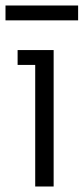

<svg xmlns="http://www.w3.org/2000/svg" viewBox="-37 -678 304 698"><path d="M91 0V-442H27V-496H158V0ZM-17 -604V-658H247V-604Z"/></svg>

Font: Atkinson Hyperlegible Next Light
Style: Regular
Weight: 300
Designer: Elliott Scott, Megan Eiswerth, Linus Boman, Theodore Petrosky, Letters from Sweden
Foundry: Applied Design Works, Letters from Sweden
Version: Version 2.001